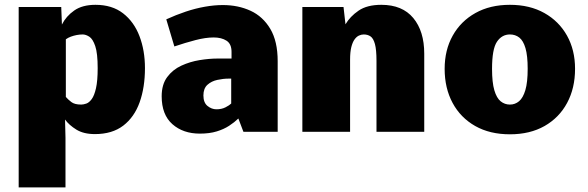

<svg xmlns="http://www.w3.org/2000/svg" viewBox="-20 -558 2489 813"><path d="M59.1 235.4V-528.3H239.3L242.2 -454.1Q259.8 -489.3 294.2 -513.4Q328.6 -537.6 384.3 -537.6Q454.6 -537.6 501 -501.7Q547.4 -465.8 570.6 -405Q593.8 -344.2 593.8 -269.5Q593.8 -188 571.3 -125Q548.8 -62 502 -26.1Q455.1 9.8 381.8 9.8Q334 9.8 303.2 -9.3Q272.5 -28.3 255.4 -51.8L257.3 25.4V235.4ZM323.7 -115.2Q333.5 -115.2 345.5 -119.4Q357.4 -123.5 368.4 -138.4Q379.4 -153.3 386.5 -184.6Q393.6 -215.8 393.6 -269.5Q393.6 -332.5 383.3 -362.8Q373 -393.1 358.2 -402.6Q343.3 -412.1 330.1 -412.1Q317.9 -412.1 304.9 -409.7Q292 -407.2 280 -402.8Q268.1 -398.4 258.8 -391.6V-147.5Q268.1 -136.7 282 -126Q295.9 -115.2 323.7 -115.2Z M826.2 7.8Q755.4 7.8 710 -32.2Q664.6 -72.3 664.6 -150.4Q664.6 -200.2 688 -231.7Q711.4 -263.2 748 -280Q784.7 -296.9 825.4 -303.5Q866.2 -310.1 900.9 -310.1H960.4V-338.4Q960.4 -372.1 939.2 -385.7Q918 -399.4 884.8 -399.4Q850.6 -399.4 807.6 -388.2Q764.6 -377 718.3 -361.3L684.1 -476.1Q725.6 -495.1 766.6 -508.8Q807.6 -522.5 847.4 -529.5Q887.2 -536.6 923.8 -536.6Q988.3 -536.6 1040.8 -512.5Q1093.3 -488.3 1124.5 -435.8Q1155.8 -383.3 1155.8 -298.8V0H1010.7L989.3 -56.2Q972.7 -40 950.2 -25.4Q927.7 -10.7 897.5 -1.5Q867.2 7.8 826.2 7.8ZM896.5 -95.2Q918.9 -95.2 935.3 -103.8Q951.7 -112.3 959 -119.6V-225.1H948.2Q925.3 -225.1 900.4 -219.7Q875.5 -214.4 858.4 -199Q841.3 -183.6 841.3 -153.8Q841.3 -123.5 858.6 -109.4Q876 -95.2 896.5 -95.2Z M1260.3 0V-528.3H1434.6L1442.9 -455.1Q1462.4 -488.3 1498.3 -512.9Q1534.2 -537.6 1594.7 -537.6Q1683.6 -537.6 1730 -481.7Q1776.4 -425.8 1776.4 -330.6V0H1574.2V-300.3Q1574.2 -347.7 1567.6 -371.6Q1561 -395.5 1549.1 -403.8Q1537.1 -412.1 1520 -412.1Q1509.8 -412.1 1499.5 -407.2Q1489.3 -402.3 1481 -390.6Q1472.7 -378.9 1467.5 -358.2Q1462.4 -337.4 1462.4 -305.2V0Z M2139.2 10.7Q2054.2 10.7 1992.2 -24.4Q1930.2 -59.6 1896.5 -122.1Q1862.8 -184.6 1862.8 -266.6Q1862.8 -346.2 1897 -407.2Q1931.2 -468.3 1993.2 -502.9Q2055.2 -537.6 2139.2 -537.6Q2223.1 -537.6 2284.9 -502.9Q2346.7 -468.3 2380.9 -407.2Q2415 -346.2 2415 -266.6Q2415 -184.6 2381.3 -122.1Q2347.7 -59.6 2285.9 -24.4Q2224.1 10.7 2139.2 10.7ZM2139.2 -115.2Q2161.1 -115.2 2178 -129.4Q2194.8 -143.6 2204.6 -176.5Q2214.4 -209.5 2214.4 -266.6Q2214.4 -322.3 2205.1 -354Q2195.8 -385.7 2179 -398.9Q2162.1 -412.1 2139.2 -412.1Q2105 -412.1 2084.2 -381.1Q2063.5 -350.1 2063.5 -266.6Q2063.5 -209 2073.2 -175.8Q2083 -142.6 2100.1 -128.9Q2117.2 -115.2 2139.2 -115.2Z"/></svg>

Font: Comme Black
Style: Regular
Weight: 900
Version: Version 1.000;gftools[0.9.27]